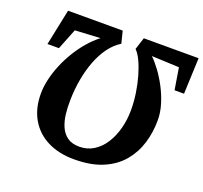

<svg xmlns="http://www.w3.org/2000/svg" viewBox="-128 -892 1108 1047"><g transform="rotate(20 426.0 -368.0)"><path d="M852.5 -743 844 -534H789L768.5 -660L609 -667Q633 -644 659 -608.8Q685 -573.5 707.8 -530.2Q730.5 -487 744.8 -440.2Q759 -393.5 759 -348.5Q759 -279.5 739.8 -215.8Q720.5 -152 678.5 -101.5Q636.5 -51 568.2 -21.8Q500 7.5 401.5 7.5Q313 7.5 247.2 -25.8Q181.5 -59 145.8 -121Q110 -183 110 -267.5Q110 -306.5 119.8 -349.8Q129.5 -393 147.5 -436.8Q165.5 -480.5 190.5 -522Q215.5 -563.5 246.5 -599.8Q277.5 -636 312.5 -663L166 -655L118 -534H51.5L95 -743H412L429.5 -673Q391.5 -649.5 363 -610.5Q334.5 -571.5 315 -521Q295.5 -470.5 284.8 -411.5Q274 -352.5 273 -288.5Q272 -248 276.5 -208.8Q281 -169.5 295 -137.5Q309 -105.5 335.5 -86.2Q362 -67 405.5 -67Q451.5 -67 488.2 -90Q525 -113 550.5 -153Q576 -193 589.5 -244Q603 -295 603 -352Q603 -400 595.5 -449.5Q588 -499 575 -543.8Q562 -588.5 545.8 -622.5Q529.5 -656.5 512 -673L534.5 -743Z"/></g></svg>

Font: Merriweather 20pt ExtraBold
Style: Italic
Weight: 800
Italic angle: -7.8°
Version: Version 2.101